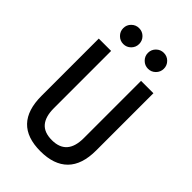

<svg xmlns="http://www.w3.org/2000/svg" viewBox="-265 -1004 1116 1116"><g transform="rotate(45 293.0 -446.0)"><path d="M291 9.8Q68.4 9.8 68.4 -222.7V-693.4H169.9V-222.7Q169.9 -153.3 199.7 -118.2Q229.5 -83 293 -83Q416 -83 416 -222.7V-693.4H517.6V-222.7Q517.6 -106.4 460 -48.3Q402.3 9.8 291 9.8ZM191.4 -771.5Q164.6 -771.5 145.3 -790.8Q126 -810.1 126 -836.9Q126 -864.3 145.3 -883.3Q164.6 -902.3 191.4 -902.3Q218.8 -902.3 237.8 -883.3Q256.8 -864.3 256.8 -836.9Q256.8 -810.1 237.8 -790.8Q218.8 -771.5 191.4 -771.5ZM394.5 -771.5Q367.7 -771.5 348.4 -790.8Q329.1 -810.1 329.1 -836.9Q329.1 -864.3 348.4 -883.3Q367.7 -902.3 394.5 -902.3Q421.9 -902.3 440.9 -883.3Q460 -864.3 460 -836.9Q460 -810.1 440.9 -790.8Q421.9 -771.5 394.5 -771.5Z"/></g></svg>

Font: Cascadia Code NF
Style: Regular
Weight: 400
Monospace: yes
Designer: Aaron Bell
Foundry: Saja Typeworks
Version: Version 2404.023; ttfautohint (v1.8.4)